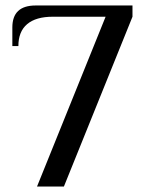

<svg xmlns="http://www.w3.org/2000/svg" viewBox="-20 -680 514 700"><path d="M365 -619H172Q111 -619 79 -592Q47 -565 47 -512H25V-580Q25 -660 110 -660H463V-619L213 0H115Z"/></svg>

Font: El Messiri Medium
Style: Regular
Weight: 500
Designer: Mohamed Gaber
Foundry: Kief Type Foundry
Version: Version 2.007